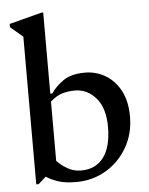

<svg xmlns="http://www.w3.org/2000/svg" viewBox="-52 -763 632 816"><g transform="rotate(-5 263.5 -355.0)"><path d="M70 5V-625L17 -670V-684L155 -720H163V-374H172Q190 -402 224 -426Q258 -450 317 -450Q365 -450 405 -426Q445 -402 468.5 -357Q492 -312 492 -247Q492 -174 458 -115.5Q424 -57 367 -23.5Q310 10 241 10Q191 10 160.5 -1Q130 -12 113 -24L80 5ZM268 -378Q241 -378 215.5 -371Q190 -364 163 -340V-87Q181 -68 207 -52.5Q233 -37 266 -37Q327 -37 361 -81.5Q395 -126 395 -212Q395 -292 358 -335Q321 -378 268 -378Z"/></g></svg>

Font: Gulzar
Style: Regular
Weight: 400
Designer: Borna Izadpanah, Alice Savoie, Simon Cozens, Fiona Ross
Version: Version 1.000;[7b34f74]; ttfautohint (v1.8.4)